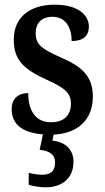

<svg xmlns="http://www.w3.org/2000/svg" viewBox="-20 -567 448 823"><path d="M175 236C246 236 295 197 295 127C295 73 259 41 205 36L210 10C317 5 378 -57 378 -153C378 -243 328 -283 238 -322C159 -357 133 -376 133 -425C133 -468 158 -495 205 -495C255 -495 287 -458 287 -391C336 -391 361 -413 361 -453C361 -502 315 -547 215 -547C110 -547 39 -495 39 -397C39 -307 84 -269 183 -224C257 -190 284 -169 284 -123C284 -75 257 -43 198 -43C134 -43 101 -91 101 -168C65 -168 30 -150 30 -99C30 -37 73 2 164 9L150 75C188 80 216 91 216 130C216 168 195 182 161 182C145 182 124 179 103 174V225C124 232 157 236 175 236Z"/></svg>

Font: Noto Serif Devanagari Condensed SemiBold
Style: Regular
Weight: 600
Width: 3
Designer: Universal Thirst, Indian Type Foundry and the Monotype Design Team
Foundry: Monotype Imaging Inc.
Version: Version 2.004